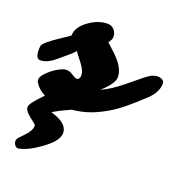

<svg xmlns="http://www.w3.org/2000/svg" viewBox="-195 -631 1000 1065"><g transform="rotate(20 304.5 -99.0)"><path d="M68.8 -14.6Q36.6 -31.7 19.5 -52.7Q2.4 -73.7 2.4 -84.5Q2.4 -95.2 8.8 -105.7Q15.1 -116.2 25.9 -127.4Q36.6 -138.7 50.5 -149.9Q64.5 -161.1 79.1 -169.9Q113.3 -189.9 130.1 -189.9Q147 -189.9 155.8 -185.8Q164.6 -181.6 171.9 -176.8Q191.9 -163.1 200.2 -163.1Q220.2 -163.1 220.2 -190.4Q220.2 -215.8 193.4 -251.5Q182.6 -266.1 170.9 -280.3Q159.2 -294.4 151.4 -308.1Q135.7 -290 112.3 -271L64.9 -231Q15.6 -188.5 -26.4 -190.4Q-50.8 -192.4 -50.8 -244.6Q-50.8 -253.9 -49.3 -262.7Q-46.9 -277.8 -19.5 -299.3Q7.8 -320.8 20.3 -328.9Q32.7 -336.9 41.5 -343.3L93.3 -378.4Q93.3 -428.2 150.9 -469.7Q205.6 -508.8 259.3 -508.8Q293.5 -508.8 309.6 -475.6Q314.5 -465.8 314.5 -450Q314.5 -434.1 298.3 -414.1Q311 -400.9 330.8 -383.5Q350.6 -366.2 369.1 -345.7Q414.1 -295.4 414.1 -249.5Q414.1 -219.2 372.6 -175.8Q359.9 -162.1 344.7 -150.4Q395.5 -169.9 466.8 -228L523.9 -274.9Q573.7 -316.4 590.6 -322.8Q607.4 -329.1 621.1 -329.1Q634.8 -329.1 647.7 -322.3Q660.6 -315.4 660.6 -300Q660.6 -284.7 655.8 -270.3Q650.9 -255.9 644 -243.7Q634.3 -226.1 615.7 -207.5Q507.8 -105.5 450.4 -70.1Q393.1 -34.7 343.5 -16.4Q293.9 2 234.9 7.8Q153.3 44.9 134.3 59.6Q234.9 87.4 234.9 146.5Q234.9 194.8 146.5 255.9Q100.6 287.6 70.3 299.3Q40 311 28.3 311Q16.6 311 8.8 300.3Q1 289.6 1 277.6Q1 265.6 12.2 253.4L37.1 227.5Q72.8 190.9 72.8 162.6Q72.8 156.2 61.5 147.5L36.1 127.9Q-0.5 99.1 -0.5 76.9Q-0.5 54.7 68.8 -14.6Z"/></g></svg>

Font: Sarina
Style: Regular
Weight: 400
Designer: James Grieshaber
Foundry: James Grieshaber
Version: Version 1.001